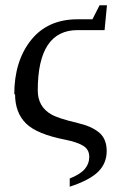

<svg xmlns="http://www.w3.org/2000/svg" viewBox="-20 -530 459 727"><path d="M37 -174 34 -172Q34 -298 97 -377.5Q160 -457 274 -457H330L357 -510H385L376 -416H274Q123 -416 123 -188Q123 -126 174 -97Q199 -82 275 -64Q327 -52 355.5 -28Q384 -4 384 42Q384 88 352 120Q320 152 244 177V146Q284 130 301 110Q318 90 318 64Q318 36 295 22Q272 8 227 -1Q120 -22 79 -62Q37 -103 37 -174Z"/></svg>

Font: Libra Serif Modern
Style: Regular
Weight: 400
Designer: Stefan Peev, Context Ltd
Foundry: Stefan Peev, Context Ltd
Version: Version 1.000